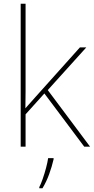

<svg xmlns="http://www.w3.org/2000/svg" viewBox="-20 -780 499 1021"><path d="M116 -385Q116 -337 116 -294Q116 -251 115 -204Q132 -223 144 -236.5Q156 -250 172 -268L405 -528H439L234 -301L459 0H428L216 -283L116 -172V0H90V-760H116ZM265 67Q256 106 241.5 146Q227 186 206 221H189V215Q197 200 207 171.5Q217 143 225 112.5Q233 82 236 61H265Z"/></svg>

Font: Noto Sans Myanmar Thin
Style: Regular
Weight: 100
Designer: Monotype Design Team
Foundry: Monotype Imaging Inc.
Version: Version 2.107; ttfautohint (v1.8.4.7-5d5b)